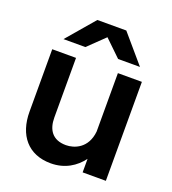

<svg xmlns="http://www.w3.org/2000/svg" viewBox="-135 -834 850 948"><g transform="rotate(20 289.5 -360.0)"><path d="M179 -207V-520H54V-192C54 -70 119 12 239 12C313 12 367 -23 403 -71V0H525V-520H399V-213C390 -122 322 -98 279 -98C207 -98 179 -144 179 -207ZM366 -732H214L89 -586H204L290 -669L376 -586H491Z"/></g></svg>

Font: Aspekta 600
Style: Regular
Weight: 600
Designer: Ivo Dolenc
Version: Version 2.100